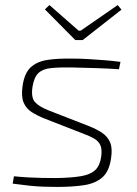

<svg xmlns="http://www.w3.org/2000/svg" viewBox="-20 -725 540 757"><path d="M264 -494Q296 -494 329 -492Q362 -490 394 -487.5Q426 -485 455 -481L449 -452Q405 -455 358.5 -456.5Q312 -458 265 -459Q213 -460 180.5 -456.5Q148 -453 131 -436.5Q114 -420 108 -382Q102 -341 117.5 -323Q133 -305 171 -290L325 -230Q359 -217 381.5 -202Q404 -187 414 -164Q424 -141 418 -102Q411 -50 384 -26Q357 -2 312 5Q267 12 204 12Q176 12 150 11Q124 10 95 7Q66 4 30 -1L35 -30Q65 -27 92 -25.5Q119 -24 146 -23.5Q173 -23 202 -23Q263 -24 300 -30.5Q337 -37 355.5 -54.5Q374 -72 379 -107Q383 -137 375.5 -153Q368 -169 351.5 -178.5Q335 -188 311 -197L157 -257Q127 -269 105 -283Q83 -297 73 -321Q63 -345 69 -386Q76 -436 100.5 -459Q125 -482 165.5 -488.5Q206 -495 264 -494ZM444 -705 459 -687 306 -567H277L157 -688L175 -705L290 -604H298Z"/></svg>

Font: Exo 2 ExtraLight
Style: Italic
Weight: 250
Italic angle: -8°
Designer: Natanael Gama
Foundry: Natanael Gama
Version: Version 2.010